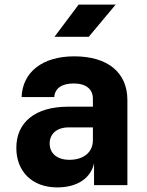

<svg xmlns="http://www.w3.org/2000/svg" viewBox="-20 -805 640 835"><path d="M217 -645H366L483 -785H322ZM229 10C316 10 375 -30 389 -95V0H534V-370C534 -490 448 -560 303 -560C164 -560 78 -491 74 -383H216C219 -422 250 -442 301 -442C354 -442 384 -417 384 -376V-341H276C133 -341 51 -273 51 -162C51 -59 120 10 229 10ZM282 -110C227 -110 196 -139 196 -181C196 -222 226 -251 279 -251H384V-195C384 -144 345 -110 282 -110Z"/></svg>

Font: JetBrains Mono ExtraBold
Style: Regular
Weight: 800
Monospace: yes
Designer: Philipp Nurullin, Konstantin Bulenkov
Foundry: JetBrains
Version: Version 2.305